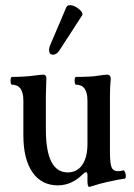

<svg xmlns="http://www.w3.org/2000/svg" viewBox="-20 -709 521 746"><path d="M210.9 -513.2Q201.7 -499 189.5 -496.8Q177.2 -494.6 172.6 -504.2Q168 -513.7 173.8 -530.8L237.8 -681.2Q241.7 -689 252 -689Q267.6 -689 286.4 -674.1Q305.2 -659.2 298.8 -648.9ZM327.1 17.1Q319.8 17.1 319.8 -4.9V-27.8Q319.8 -40 314 -40Q309.6 -40 301.8 -32.2Q258.3 11.2 205.1 11.2Q141.1 11.2 106 -39.8Q70.8 -90.8 70.8 -183.1V-317.9Q70.8 -379.9 26.9 -379.9Q21 -379.9 21 -395Q21 -410.2 26.9 -410.2Q74.7 -410.2 109.9 -415Q139.2 -418.9 147.9 -418.9Q160.2 -418.9 160.2 -404.8Q158.2 -353 158.2 -338.9V-206.1Q158.2 -39.1 243.2 -39.1Q279.3 -39.1 299.6 -68.4Q319.8 -97.7 319.8 -149.9V-317.9Q319.8 -379.9 275.9 -379.9Q270 -379.9 270 -395Q270 -410.2 275.9 -410.2Q336.9 -410.2 361.8 -415Q388.7 -418.9 396 -418.9Q410.2 -418.9 410.2 -402.8Q407.2 -367.2 407.2 -338.9V-118.2Q407.2 -73.7 413.6 -58.8Q419.9 -43.9 439 -43.9Q447.8 -43.9 458 -46.9Q462.4 -47.9 465.8 -39.8Q469.2 -31.7 469 -24.2Q468.8 -16.6 465.8 -15.1Q450.2 -13.7 397 -2Q370.6 3.4 335 15.1Q329.1 17.1 327.1 17.1Z"/></svg>

Font: Junicode SmCond Medium
Style: Regular
Weight: 500
Width: 4
Designer: Peter S. Baker
Version: Version 2.206